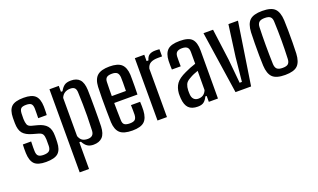

<svg xmlns="http://www.w3.org/2000/svg" viewBox="-82 -1073 2873 1737"><g transform="rotate(-20 1354.5 -204.0)"><path d="M194 8Q115 8 83 -24Q51 -56 48 -129Q47 -152 47.5 -172.5Q48 -193 49 -213H129Q127 -181 127.5 -158.5Q128 -136 128 -120Q129 -86 144.5 -73Q160 -60 194 -60Q231 -60 247.5 -73.5Q264 -87 265 -120Q266 -154 265 -183Q264 -215 255 -231.5Q246 -248 219 -256L162 -272Q101 -289 74.5 -321Q48 -353 47 -419Q46 -448 47 -470Q48 -544 81.5 -576Q115 -608 199 -608Q277 -608 310 -576.5Q343 -545 345 -472Q345 -464 345 -448.5Q345 -433 344.5 -416.5Q344 -400 343 -389H261Q262 -412 262 -439Q262 -466 262 -482Q261 -514 247.5 -527Q234 -540 199 -540Q163 -540 149.5 -527.5Q136 -515 134 -482Q134 -473 133.5 -459.5Q133 -446 133 -428Q134 -394 142 -373.5Q150 -353 181 -345L235 -331Q293 -316 321 -283.5Q349 -251 349 -186Q349 -169 349 -156.5Q349 -144 348 -126Q346 -55 312 -23.5Q278 8 194 8Z M446 200V-600H536V-543H551Q569 -576 591 -592Q613 -608 655 -608Q710 -608 738.5 -577Q767 -546 770 -476Q771 -446 771.5 -399Q772 -352 772 -300Q772 -248 771.5 -201Q771 -154 770 -124Q767 -54 736.5 -23Q706 8 651 8Q616 8 593 -7Q570 -22 551 -57H536V200ZM619 -59Q678 -59 680 -117Q683 -195 684 -255Q685 -315 683.5 -369Q682 -423 680 -484Q679 -514 666 -527.5Q653 -541 624 -541Q592 -541 569.5 -526.5Q547 -512 536 -484V-116Q548 -84 568 -71.5Q588 -59 619 -59Z M1090 -213H1178Q1179 -197 1179.5 -171Q1180 -145 1179 -129Q1175 -56 1140.5 -24Q1106 8 1026 8Q942 8 906.5 -24.5Q871 -57 867 -129Q866 -175 865 -236.5Q864 -298 864.5 -360Q865 -422 867 -470Q871 -544 908 -576Q945 -608 1025 -608Q1105 -608 1140 -576Q1175 -544 1179 -473Q1179 -462 1179.5 -430.5Q1180 -399 1179.5 -359Q1179 -319 1178 -283H954Q954 -243 955 -202Q956 -161 957 -120Q957 -86 973 -73.5Q989 -61 1025 -61Q1060 -61 1074.5 -74Q1089 -87 1091 -120Q1091 -135 1091 -160Q1091 -185 1090 -213ZM1025 -539Q987 -539 972 -525Q957 -511 957 -482Q956 -449 955.5 -416.5Q955 -384 955 -349H1091Q1092 -391 1092 -429.5Q1092 -468 1091 -482Q1088 -514 1072.5 -526.5Q1057 -539 1025 -539Z M1268 0V-600H1359V-539H1377Q1386 -574 1407.5 -588Q1429 -602 1466 -602Q1476 -602 1486 -601.5Q1496 -601 1505 -600V-531H1467Q1421 -531 1394.5 -516.5Q1368 -502 1359 -466V0Z M1655 7Q1597 7 1568 -22.5Q1539 -52 1534 -115Q1533 -127 1533 -139.5Q1533 -152 1533 -164Q1537 -219 1563.5 -256Q1590 -293 1658 -324Q1682 -336 1709 -346.5Q1736 -357 1764 -366V-479Q1764 -511 1748.5 -525Q1733 -539 1699 -539Q1669 -539 1652 -527Q1635 -515 1633 -484Q1633 -471 1632.5 -451.5Q1632 -432 1632.5 -414.5Q1633 -397 1633 -389H1548Q1546 -428 1547 -473Q1550 -543 1584 -575.5Q1618 -608 1702 -608Q1787 -608 1819 -573.5Q1851 -539 1851 -461L1850 0H1762V-57H1749Q1735 -26 1714.5 -9.5Q1694 7 1655 7ZM1684 -59Q1740 -59 1762 -113L1763 -298Q1742 -291 1721.5 -282.5Q1701 -274 1676 -259Q1643 -241 1633 -217Q1623 -193 1622 -163Q1622 -149 1622 -140Q1622 -131 1623 -121Q1625 -92 1641 -75.5Q1657 -59 1684 -59Z M2019 0 1929 -600H2021L2061 -297L2083 -67H2105L2128 -297L2169 -600H2261L2169 0Z M2496 8Q2410 8 2375 -26.5Q2340 -61 2336 -140Q2334 -179 2333.5 -236Q2333 -293 2333.5 -353Q2334 -413 2336 -460Q2340 -540 2375.5 -574Q2411 -608 2496 -608Q2582 -608 2616.5 -573.5Q2651 -539 2655 -460Q2657 -416 2657.5 -359.5Q2658 -303 2657.5 -245.5Q2657 -188 2655 -140Q2651 -61 2616 -26.5Q2581 8 2496 8ZM2496 -60Q2535 -60 2550 -75Q2565 -90 2566 -121Q2570 -211 2570 -299Q2570 -387 2566 -480Q2565 -512 2549 -526Q2533 -540 2496 -540Q2458 -540 2441.5 -525Q2425 -510 2424 -478Q2421 -400 2421 -306.5Q2421 -213 2424 -122Q2426 -89 2442 -74.5Q2458 -60 2496 -60Z"/></g></svg>

Font: Big Shoulders Text Medium
Style: Regular
Weight: 500
Designer: Patric King
Foundry: XO Type Co
Version: Version 1.000; ttfautohint (v1.8.2)